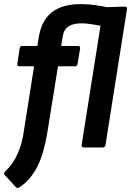

<svg xmlns="http://www.w3.org/2000/svg" viewBox="-33 -715 637 931"><path d="M248.2 -393.6 196.3 -70.9Q188.3 -22.8 176.9 17.4Q165.5 57.6 149 91Q132.4 124.3 110.3 150.1Q88.3 176 58.1 195Q54.8 197 50.9 196.1Q47.1 195.3 44.1 192.6L-10.4 133.2Q-14.4 129.5 -13.2 124.7Q-12.1 119.8 -7.1 115.1Q15.6 94.5 33 67.1Q50.3 39.6 63 4.2Q75.6 -31.3 81.9 -74.2L132.2 -393.6H60.6Q48.9 -393.6 50.9 -405.3L62.3 -480.4Q64.3 -492.1 75.3 -492.1H148.3L154.6 -532.3Q167.9 -616.3 218.6 -655.6Q269.3 -695 356.9 -695Q395.3 -695 430.1 -690Q464.9 -685 484.9 -680.3L572.1 -683Q577.8 -683 580.8 -680Q583.8 -677 582.8 -671.3L478.5 -11.7Q477.5 -6.7 474.5 -3.3Q471.5 0 465.5 0H373.5Q360.8 0 362.8 -11.7L454.4 -590.3Q432.9 -594.2 408.6 -598Q384.4 -601.8 361.2 -601.8Q321.3 -601.8 298.8 -586.6Q276.2 -571.3 271.2 -538.4L263.6 -492.1H344.9Q350.9 -492.1 353.6 -489.2Q356.3 -486.4 355.6 -480.4L343.2 -405.3Q342.2 -400.2 339.3 -396.9Q336.5 -393.6 330.8 -393.6Z"/></svg>

Font: Sofia Sans Hairline
Style: Italic
Weight: 1
Italic angle: -9°
Designer: Botio Nikoltchev, Ani Petrova
Foundry: lettersoup
Version: Version 4.102